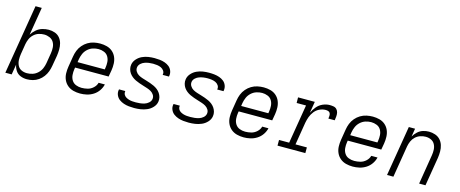

<svg xmlns="http://www.w3.org/2000/svg" viewBox="-42 -1343 4692 1959"><g transform="rotate(15 2304.0 -363.5)"><path d="M257 8Q288 8 319.5 0Q351 -8 379 -27.5Q407 -47 427 -74Q447 -101 458 -131.5Q469 -162 474 -193L493 -303Q498 -337 498.5 -370.5Q499 -404 490.5 -435.5Q482 -467 461.5 -491.5Q441 -516 410 -527Q379 -538 345 -538Q312 -538 277.5 -528Q243 -518 215 -494Q187 -470 168 -439L217 -735H151L29 0H96L114 -108Q120 -75 138.5 -46.5Q157 -18 189 -5Q221 8 257 8ZM242 -52Q210 -52 183 -65Q156 -78 143 -105Q130 -132 129 -163Q128 -194 133 -225L151 -335Q156 -363 168 -390.5Q180 -418 203 -439.5Q226 -461 254.5 -470Q283 -479 311 -479Q342 -479 370 -467Q398 -455 413 -430Q428 -405 430 -374.5Q432 -344 427 -313L409 -203Q404 -173 391.5 -144.5Q379 -116 355 -93.5Q331 -71 301.5 -61.5Q272 -52 242 -52Z M819 8Q854 8 889.5 0Q925 -8 957.5 -28.5Q990 -49 1011.5 -80.5Q1033 -112 1041 -147H975Q967 -116 941 -92Q915 -68 883 -60Q851 -52 819 -52Q788 -52 760 -63Q732 -74 716 -99Q700 -124 697.5 -155Q695 -186 700 -218L703 -235H1057L1069 -303Q1075 -339 1073.5 -375.5Q1072 -412 1058.5 -443.5Q1045 -475 1019 -497.5Q993 -520 958.5 -529Q924 -538 888 -538Q856 -538 822.5 -531Q789 -524 759 -506Q729 -488 706 -461Q683 -434 670.5 -402Q658 -370 653 -337L635 -227Q629 -191 630 -154.5Q631 -118 645.5 -86Q660 -54 686.5 -32Q713 -10 747.5 -1Q782 8 819 8ZM713 -295 718 -328Q723 -357 735.5 -386Q748 -415 772.5 -437.5Q797 -460 827 -469.5Q857 -479 887 -479Q917 -479 945.5 -467.5Q974 -456 989 -430.5Q1004 -405 1006 -374.5Q1008 -344 1003 -313L1000 -295Z M1391 8Q1425 8 1458.5 3Q1492 -2 1525 -16Q1558 -30 1583.5 -57.5Q1609 -85 1614 -119Q1618 -143 1612 -165.5Q1606 -188 1593.5 -206.5Q1581 -225 1563.5 -239Q1546 -253 1525 -263Q1504 -273 1482.5 -280.5Q1461 -288 1439 -294.5Q1417 -301 1395 -308Q1373 -315 1353.5 -326.5Q1334 -338 1321.5 -358.5Q1309 -379 1313 -403Q1317 -425 1335 -441.5Q1353 -458 1375 -465.5Q1397 -473 1418.5 -476Q1440 -479 1462 -479Q1484 -479 1505.5 -476Q1527 -473 1546 -464.5Q1565 -456 1577.5 -438Q1590 -420 1586 -398Q1586 -396 1585 -394H1652Q1653 -398 1653 -401Q1658 -429 1648 -455Q1638 -481 1617.5 -497.5Q1597 -514 1571 -523Q1545 -532 1517.5 -535Q1490 -538 1462 -538Q1430 -538 1397 -533Q1364 -528 1332.5 -513.5Q1301 -499 1277 -472Q1253 -445 1248 -412Q1244 -388 1250 -365Q1256 -342 1268.5 -324Q1281 -306 1298.5 -292Q1316 -278 1336.5 -268Q1357 -258 1379 -250.5Q1401 -243 1423 -236Q1445 -229 1467 -222Q1489 -215 1508.5 -203.5Q1528 -192 1540.5 -172Q1553 -152 1549 -128Q1545 -105 1525.5 -88Q1506 -71 1483 -64Q1460 -57 1437 -54.5Q1414 -52 1392 -52Q1373 -52 1355 -53.5Q1337 -55 1320 -60Q1303 -65 1288 -74Q1273 -83 1264.5 -98.5Q1256 -114 1259 -132Q1259 -134 1260 -136H1194Q1192 -133 1192 -129Q1187 -100 1198.5 -74Q1210 -48 1231.5 -32Q1253 -16 1279.5 -7Q1306 2 1334.5 5Q1363 8 1391 8Z M1967 8Q2001 8 2034.5 3Q2068 -2 2101 -16Q2134 -30 2159.5 -57.5Q2185 -85 2190 -119Q2194 -143 2188 -165.5Q2182 -188 2169.5 -206.5Q2157 -225 2139.5 -239Q2122 -253 2101 -263Q2080 -273 2058.5 -280.5Q2037 -288 2015 -294.5Q1993 -301 1971 -308Q1949 -315 1929.5 -326.5Q1910 -338 1897.5 -358.5Q1885 -379 1889 -403Q1893 -425 1911 -441.5Q1929 -458 1951 -465.5Q1973 -473 1994.5 -476Q2016 -479 2038 -479Q2060 -479 2081.5 -476Q2103 -473 2122 -464.5Q2141 -456 2153.5 -438Q2166 -420 2162 -398Q2162 -396 2161 -394H2228Q2229 -398 2229 -401Q2234 -429 2224 -455Q2214 -481 2193.5 -497.5Q2173 -514 2147 -523Q2121 -532 2093.5 -535Q2066 -538 2038 -538Q2006 -538 1973 -533Q1940 -528 1908.5 -513.5Q1877 -499 1853 -472Q1829 -445 1824 -412Q1820 -388 1826 -365Q1832 -342 1844.5 -324Q1857 -306 1874.5 -292Q1892 -278 1912.5 -268Q1933 -258 1955 -250.5Q1977 -243 1999 -236Q2021 -229 2043 -222Q2065 -215 2084.5 -203.5Q2104 -192 2116.5 -172Q2129 -152 2125 -128Q2121 -105 2101.5 -88Q2082 -71 2059 -64Q2036 -57 2013 -54.5Q1990 -52 1968 -52Q1949 -52 1931 -53.5Q1913 -55 1896 -60Q1879 -65 1864 -74Q1849 -83 1840.5 -98.5Q1832 -114 1835 -132Q1835 -134 1836 -136H1770Q1768 -133 1768 -129Q1763 -100 1774.5 -74Q1786 -48 1807.5 -32Q1829 -16 1855.5 -7Q1882 2 1910.5 5Q1939 8 1967 8Z M2547 8Q2582 8 2617.5 0Q2653 -8 2685.5 -28.5Q2718 -49 2739.5 -80.5Q2761 -112 2769 -147H2703Q2695 -116 2669 -92Q2643 -68 2611 -60Q2579 -52 2547 -52Q2516 -52 2488 -63Q2460 -74 2444 -99Q2428 -124 2425.5 -155Q2423 -186 2428 -218L2431 -235H2785L2797 -303Q2803 -339 2801.5 -375.5Q2800 -412 2786.5 -443.5Q2773 -475 2747 -497.5Q2721 -520 2686.5 -529Q2652 -538 2616 -538Q2584 -538 2550.5 -531Q2517 -524 2487 -506Q2457 -488 2434 -461Q2411 -434 2398.5 -402Q2386 -370 2381 -337L2363 -227Q2357 -191 2358 -154.5Q2359 -118 2373.5 -86Q2388 -54 2414.5 -32Q2441 -10 2475.5 -1Q2510 8 2547 8ZM2441 -295 2446 -328Q2451 -357 2463.5 -386Q2476 -415 2500.5 -437.5Q2525 -460 2555 -469.5Q2585 -479 2615 -479Q2645 -479 2673.5 -467.5Q2702 -456 2717 -430.5Q2732 -405 2734 -374.5Q2736 -344 2731 -313L2728 -295Z M2904 0H3198V-60H3078L3117 -298Q3123 -331 3134.5 -362.5Q3146 -394 3168 -422Q3190 -450 3221.5 -464.5Q3253 -479 3286 -479Q3300 -479 3313.5 -474.5Q3327 -470 3332.5 -457Q3338 -444 3337 -430Q3336 -416 3334 -401H3401Q3404 -422 3406 -442.5Q3408 -463 3404 -482.5Q3400 -502 3386.5 -516.5Q3373 -531 3353 -534.5Q3333 -538 3312 -538Q3276 -538 3239.5 -522Q3203 -506 3177.5 -475Q3152 -444 3136 -409L3156 -530H2979L2980 -471H3079L3011 -60H2904Z M3699 8Q3734 8 3769.5 0Q3805 -8 3837.5 -28.5Q3870 -49 3891.5 -80.5Q3913 -112 3921 -147H3855Q3847 -116 3821 -92Q3795 -68 3763 -60Q3731 -52 3699 -52Q3668 -52 3640 -63Q3612 -74 3596 -99Q3580 -124 3577.5 -155Q3575 -186 3580 -218L3583 -235H3937L3949 -303Q3955 -339 3953.5 -375.5Q3952 -412 3938.5 -443.5Q3925 -475 3899 -497.5Q3873 -520 3838.5 -529Q3804 -538 3768 -538Q3736 -538 3702.5 -531Q3669 -524 3639 -506Q3609 -488 3586 -461Q3563 -434 3550.5 -402Q3538 -370 3533 -337L3515 -227Q3509 -191 3510 -154.5Q3511 -118 3525.5 -86Q3540 -54 3566.5 -32Q3593 -10 3627.5 -1Q3662 8 3699 8ZM3593 -295 3598 -328Q3603 -357 3615.5 -386Q3628 -415 3652.5 -437.5Q3677 -460 3707 -469.5Q3737 -479 3767 -479Q3797 -479 3825.5 -467.5Q3854 -456 3869 -430.5Q3884 -405 3886 -374.5Q3888 -344 3883 -313L3880 -295Z M4061 0H4128L4183 -335Q4188 -363 4200 -390.5Q4212 -418 4234.5 -439Q4257 -460 4285.5 -469.5Q4314 -479 4342 -479Q4373 -479 4399.5 -466.5Q4426 -454 4439.5 -428.5Q4453 -403 4454.5 -373Q4456 -343 4451 -313L4400 0H4467L4517 -303Q4522 -337 4522 -371.5Q4522 -406 4512 -437.5Q4502 -469 4480.5 -492.5Q4459 -516 4427 -527Q4395 -538 4361 -538Q4330 -538 4299 -528.5Q4268 -519 4243 -496Q4218 -473 4201 -444L4215 -530H4149Z"/></g></svg>

Font: Iosevka Sparkle Light Oblique
Style: Regular
Weight: 300
Italic angle: -9°
Designer: Belleve Invis
Foundry: Belleve Invis
Version: Version 4.5.0; ttfautohint (v1.8.3)